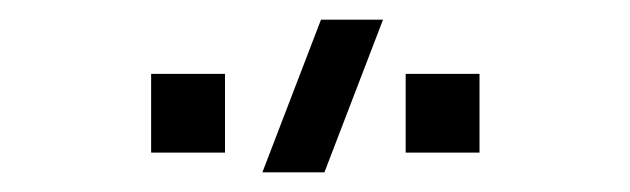

<svg xmlns="http://www.w3.org/2000/svg" viewBox="-20 -800 640 195"><path d="M309.5 -625H246.5L306 -780H369ZM392 -645V-725H467V-645ZM133.5 -645V-725H208.5V-645Z"/></svg>

Font: Vela Sans
Style: Regular
Weight: 400
Designer: Principal design: Mikhail Sharanda - project Manrope.
Design modification: Ravid Balaliev
Foundry: Mikhail Sharanda
Version: Version 1.001